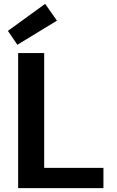

<svg xmlns="http://www.w3.org/2000/svg" viewBox="-20 -975 607 995"><path d="M74 0V-700H209V-105H516V0ZM70 -743 21 -815 214 -955 275 -868Z"/></svg>

Font: DM Sans 9pt
Style: Bold
Weight: 700
Version: Version 4.004;gftools[0.9.30]